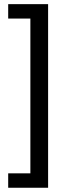

<svg xmlns="http://www.w3.org/2000/svg" viewBox="-20 -740 278 926"><path d="M19.5 96H126.5V-650.5H19.5V-720H212V165.5H19.5Z"/></svg>

Font: Anybody Narrow Medium
Style: Regular
Weight: 500
Width: 3
Designer: Tyler Finck
Foundry: Etcetera Type Company
Version: Version 1.000; ttfautohint (v1.8)